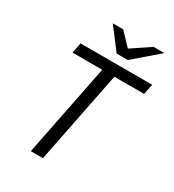

<svg xmlns="http://www.w3.org/2000/svg" viewBox="-200 -954 965 1066"><g transform="rotate(30 282.5 -421.0)"><path d="M165.9 0 283.3 -589.8H92.6L106 -656.3H565.2L551.8 -589.8H361.1L243.7 0ZM307.8 -707.6 205.3 -842.3H272.1L346.3 -764.1H350.3L466.4 -842.3H535.8L379.4 -707.6Z"/></g></svg>

Font: Source Sans 3
Style: Italic
Weight: 200
Italic angle: -11°
Designer: Paul D. Hunt
Foundry: Adobe
Version: Version 3.046;hotconv 1.0.118;makeotfexe 2.5.65603